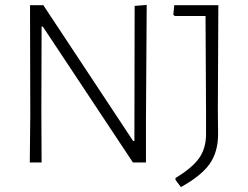

<svg xmlns="http://www.w3.org/2000/svg" viewBox="-20 -660 1007 780"><path d="M576 -640 573 -182V0H520L154 -552H149L148 -205L149 0H101L103 -190L102 -639H156L521 -87H526L527 -636ZM867 -639 865 -212 866 -116Q866 -43 832 5.5Q798 54 715 100L693 71V63Q760 23 788.5 -17Q817 -57 817 -115V-206L815 -595H690L684 -600L688 -639Z"/></svg>

Font: Alegreya Sans Light
Style: Regular
Weight: 300
Designer: Juan Pablo del Peral
Foundry: Huerta Tipografica
Version: Version 2.007